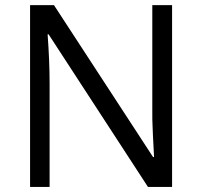

<svg xmlns="http://www.w3.org/2000/svg" viewBox="-20 -734 794 754"><path d="M655.8 0H561L170.9 -599.1H167Q174.8 -493.7 174.8 -405.8V0H98.1V-713.9H191.9L581.1 -117.2H585Q584 -130.4 580.6 -201.9Q577.1 -273.4 578.1 -304.2V-713.9H655.8Z"/></svg>

Font: Shl
Style: Regular
Weight: 400
Foundry: Saber Rastikerdar (saber.rastikerdar@gmail.com)
Version: Version 3.4.0